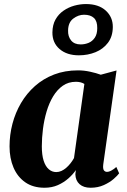

<svg xmlns="http://www.w3.org/2000/svg" viewBox="-20 -894 612 925"><path d="M477.5 -102.5Q475 -82 480.2 -74Q485.5 -66 496 -66Q504 -66 514.5 -71.2Q525 -76.5 540.5 -89.5L554 -59Q546.5 -48.5 527.8 -32Q509 -15.5 480.5 -2.5Q452 10.5 416.5 10.5Q382.5 10.5 363.2 -6.8Q344 -24 343 -54.5L345.5 -74.5Q331.5 -54 309.5 -34.5Q287.5 -15 258.8 -2.2Q230 10.5 194.5 10.5Q139.5 10.5 102 -15.5Q64.5 -41.5 45.2 -86.5Q26 -131.5 26 -188.5Q26 -244.5 40 -297.8Q54 -351 81.2 -397.5Q108.5 -444 148.5 -479.5Q188.5 -515 240.5 -535Q292.5 -555 356 -555Q384.5 -555 414.2 -548.5Q444 -542 465.5 -534L541.5 -554.5ZM386.5 -489.5Q379 -494.5 368.8 -497.2Q358.5 -500 346 -500Q309.5 -500 282.5 -481Q255.5 -462 236 -429.8Q216.5 -397.5 204.5 -356.8Q192.5 -316 187 -272.8Q181.5 -229.5 181.5 -189Q181.5 -147.5 190.2 -120Q199 -92.5 214.8 -78.8Q230.5 -65 251 -65Q264 -65 276 -70.5Q288 -76 299 -85.5Q310 -95 319.5 -107Q329 -119 336.5 -132.5ZM360 -627.5Q302 -627.5 267 -657.8Q232 -688 232.5 -738Q233 -774.5 247.5 -800.2Q262 -826 286 -842.5Q310 -859 338.2 -866.8Q366.5 -874.5 394 -874.5Q455 -874.5 489.5 -843Q524 -811.5 523.5 -763.5Q523 -718 500 -687.8Q477 -657.5 440 -642.5Q403 -627.5 360 -627.5ZM368.5 -680Q388.5 -680 406.8 -687.5Q425 -695 436.8 -712.5Q448.5 -730 448.5 -758.5Q449 -792 432.5 -807.5Q416 -823 385 -823Q357.5 -823 333 -804.5Q308.5 -786 308 -747Q307 -718.5 322.5 -699.2Q338 -680 368.5 -680Z"/></svg>

Font: Merriweather 48pt ExtraBold
Style: Italic
Weight: 800
Italic angle: -7.8°
Version: Version 2.101